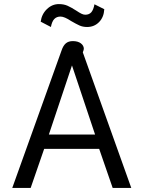

<svg xmlns="http://www.w3.org/2000/svg" viewBox="-20 -919 702 939"><path d="M40 0ZM281 -672Q289 -696 302 -707Q315 -718 336 -718Q361 -718 375.5 -707Q390 -696 390 -680Q390 -676 385 -663L622 0H531L465 -191H196L130 0H40ZM445 -261 332 -599 219 -261ZM179 -813Q184 -850 209.5 -874.5Q235 -899 268 -899Q292 -899 310 -891Q328 -883 353 -867Q368 -857 378 -852Q388 -847 397 -847Q416 -847 426.5 -859Q437 -871 442 -898L490 -874Q488 -835 464.5 -811Q441 -787 406 -787Q385 -787 368.5 -794.5Q352 -802 328 -816Q295 -838 276 -838Q257 -838 245.5 -826Q234 -814 229 -787Z"/></svg>

Font: Niramit
Style: Regular
Weight: 400
Version: Version 1.000; ttfautohint (v1.6)